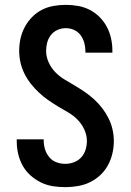

<svg xmlns="http://www.w3.org/2000/svg" viewBox="-20 -763 540 791"><path d="M249 8Q223 8 197.5 4Q172 0 148.5 -11.5Q125 -23 105.5 -40.5Q86 -58 73.5 -80.5Q61 -103 55 -128.5Q49 -154 49 -180V-189H160V-185Q160 -166 165.5 -148Q171 -130 183 -115.5Q195 -101 212.5 -94.5Q230 -88 249 -88Q267 -88 284.5 -94.5Q302 -101 314.5 -114.5Q327 -128 332.5 -146Q338 -164 338 -182Q338 -206 327.5 -229Q317 -252 300 -269.5Q283 -287 261.5 -299.5Q240 -312 219 -324.5Q198 -337 178 -351Q158 -365 140 -382Q122 -399 107 -418Q92 -437 81 -459Q70 -481 64.5 -505Q59 -529 59 -554Q59 -579 64.5 -604Q70 -629 82 -651.5Q94 -674 112 -692.5Q130 -711 152.5 -722.5Q175 -734 200.5 -738.5Q226 -743 251 -743Q276 -743 301.5 -738.5Q327 -734 349.5 -722.5Q372 -711 390 -693Q408 -675 420 -652.5Q432 -630 437.5 -605Q443 -580 443 -555V-546H332V-550Q332 -568 327.5 -585.5Q323 -603 312.5 -617.5Q302 -632 285.5 -639.5Q269 -647 251 -647Q234 -647 217.5 -640Q201 -633 190 -619Q179 -605 174.5 -588Q170 -571 170 -553Q170 -529 180.5 -506Q191 -483 208 -465.5Q225 -448 246 -435.5Q267 -423 288 -410.5Q309 -398 329.5 -384Q350 -370 368 -353.5Q386 -337 401 -317.5Q416 -298 427 -276Q438 -254 443.5 -230Q449 -206 449 -181Q449 -156 443 -130.5Q437 -105 424.5 -82Q412 -59 392.5 -41Q373 -23 350 -12Q327 -1 301 3.5Q275 8 249 8Z"/></svg>

Font: Iosevka Term
Style: Bold
Weight: 700
Monospace: yes
Designer: Belleve Invis
Foundry: Belleve Invis
Version: Version 30.0.1